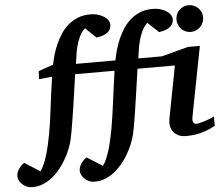

<svg xmlns="http://www.w3.org/2000/svg" viewBox="-192 -811 1288 1110"><g transform="rotate(-5 452.5 -255.5)"><path d="M1032.2 -32.2Q1009.8 -20 988.8 -11.7Q967.8 -3.4 947.3 2Q926.8 7.3 905.8 9.8Q884.8 12.2 862.8 12.2Q835.4 12.2 816.9 2.9Q798.3 -6.3 787.8 -21Q777.3 -35.6 773.9 -54Q770.5 -72.3 773.9 -90.8L833 -399.9H616.2Q614.3 -385.7 610.1 -357.7Q606 -329.6 600.8 -293.7Q595.7 -257.8 589.8 -217.8Q584 -177.7 578.1 -140.6Q572.3 -103.5 566.9 -72.5Q561.5 -41.5 557.1 -23.9Q550.3 2.4 538.6 31.5Q526.9 60.5 510.5 88.6Q494.1 116.7 473.1 142.1Q452.1 167.5 427.5 186.8Q402.8 206.1 374.5 217.5Q346.2 229 314.9 229Q293.9 229 278.3 221.4Q262.7 213.9 252.4 203.1Q242.2 192.4 237.1 180.2Q231.9 168 231.9 159.2Q231.9 139.2 244.6 119.1Q257.3 99.1 277.8 85L368.2 142.1Q379.9 125.5 389.6 103.3Q399.4 81.1 407.5 54.4Q415.5 27.8 422.4 -2.2Q429.2 -32.2 435.1 -64Q440.9 -97.2 446.8 -136.5Q452.6 -175.8 458.3 -219Q463.9 -262.2 470 -307.9Q476.1 -353.5 482.9 -399.9H253.9Q252 -385.7 248 -357.7Q244.1 -329.6 239 -293.7Q233.9 -257.8 227.8 -217.8Q221.7 -177.7 215.8 -140.6Q210 -103.5 204.6 -72.5Q199.2 -41.5 194.8 -23.9Q188.5 2.4 176.8 31.5Q165 60.5 148.4 88.6Q131.8 116.7 111.1 142.1Q90.3 167.5 65.7 186.8Q41 206.1 12.7 217.5Q-15.6 229 -46.9 229Q-68.4 229 -84 221.4Q-99.6 213.9 -109.9 203.1Q-120.1 192.4 -125 180.2Q-129.9 168 -129.9 159.2Q-129.9 139.2 -117.2 119.1Q-104.5 99.1 -84 85L5.9 142.1Q17.6 125.5 27.3 103.3Q37.1 81.1 45.2 54.4Q53.2 27.8 60.3 -2.2Q67.4 -32.2 73.2 -64Q85.9 -133.3 95.9 -217.3Q106 -301.3 120.1 -397L43.9 -389.2L45.9 -436L131.8 -465.8Q136.7 -490.7 145 -520.3Q153.3 -549.8 166.5 -580.1Q179.7 -610.4 197.8 -638.4Q215.8 -666.5 240.7 -688.5Q265.6 -710.4 297.6 -723.6Q329.6 -736.8 370.1 -736.8Q397.9 -736.8 418.7 -730Q439.5 -723.1 453.6 -713.1Q467.8 -703.1 474.9 -691.4Q481.9 -679.7 481.9 -669.9Q481.9 -658.7 478.5 -647.7Q475.1 -636.7 465.6 -627.4Q456.1 -618.2 439.2 -610.8Q422.4 -603.5 396 -600.1L334 -659.2Q313.5 -641.1 301 -614.3Q288.6 -587.4 281.2 -558.8Q273.9 -530.3 270.5 -503.7Q267.1 -477.1 264.2 -459H493.2Q498.5 -487.8 507.6 -519.8Q516.6 -551.8 530 -582.8Q543.5 -613.8 562 -641.6Q580.6 -669.4 605.2 -690.7Q629.9 -711.9 661.4 -724.4Q692.9 -736.8 731.9 -736.8Q759.8 -736.8 780.8 -730Q801.8 -723.1 815.9 -713.1Q830.1 -703.1 837.2 -691.4Q844.2 -679.7 844.2 -669.9Q844.2 -658.7 840.8 -647.7Q837.4 -636.7 827.9 -627.4Q818.4 -618.2 801.8 -610.8Q785.2 -603.5 758.8 -600.1L695.8 -659.2Q675.8 -641.1 663.3 -614.3Q650.9 -587.4 643.6 -558.8Q636.2 -530.3 632.6 -503.7Q628.9 -477.1 626 -459H763.2L917 -500H986.8L909.2 -99.1Q907.2 -90.3 906.7 -82Q906.2 -73.7 908.2 -67.4Q910.2 -61 915 -57.1Q919.9 -53.2 929.2 -53.2Q933.1 -53.2 944.6 -55.7Q956.1 -58.1 971.2 -62.5Q986.3 -66.9 1002.4 -73.2Q1018.6 -79.6 1032.2 -86.9ZM1020 -663.1Q1020 -647 1013.9 -632.8Q1007.8 -618.7 997.1 -607.9Q986.3 -597.2 972.2 -591.1Q958 -585 941.9 -585Q925.8 -585 911.9 -591.1Q897.9 -597.2 887.5 -607.9Q877 -618.7 871.1 -632.8Q865.2 -647 865.2 -663.1Q865.2 -679.2 871.1 -693.4Q877 -707.5 887.5 -717.8Q897.9 -728 911.9 -734.1Q925.8 -740.2 941.9 -740.2Q958 -740.2 972.2 -734.1Q986.3 -728 997.1 -717.8Q1007.8 -707.5 1013.9 -693.4Q1020 -679.2 1020 -663.1Z"/></g></svg>

Font: Charis SIL Afr
Style: Bold Italic
Weight: 700
Italic angle: -11°
Foundry: SIL International
Version: Version 5.000